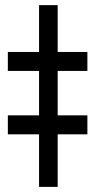

<svg xmlns="http://www.w3.org/2000/svg" viewBox="-20 -731 373 751"><path d="M205.6 -710.9V0H132.8V-710.9ZM321.8 -527.8V-453.6H10.7V-527.8ZM321.8 -279.8V-205.6H10.7V-279.8Z"/></svg>

Font: Roboto21382017
Style: Regular
Weight: 400
Designer: Christian Robertson
Foundry: Google
Version: Version 2.138; 2017